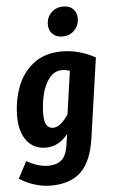

<svg xmlns="http://www.w3.org/2000/svg" viewBox="-66 -850 656 1114"><g transform="rotate(-5 262.5 -292.5)"><path d="M509 -496 442 -29Q423 102 361 162Q299 222 185 222Q137 222 89.5 207Q42 192 2 166L54 68Q121 106 181 106Q227 106 256.5 82Q286 58 295 -8L304 -68Q250 0 176 0Q104 0 64 -52.5Q24 -105 24 -194Q24 -283 53.5 -364Q83 -445 148.5 -496.5Q214 -548 315 -548Q414 -548 509 -496ZM176 -194Q176 -150 189 -130.5Q202 -111 227 -111Q269 -111 316 -181L352 -432Q328 -440 307 -440Q263 -440 233.5 -403.5Q204 -367 190 -311Q176 -255 176 -194ZM248 -710Q248 -752 276 -779.5Q304 -807 346 -807Q382 -807 403 -786Q424 -765 424 -731Q424 -689 396 -661.5Q368 -634 327 -634Q291 -634 269.5 -655Q248 -676 248 -710Z"/></g></svg>

Font: Fira Sans Condensed
Style: Bold Italic
Weight: 700
Width: 3
Italic angle: -8°
Designer: Carrois Corporate & Edenspiekermann AG
Foundry: Carrois Corporate GbR & Edenspiekermann AG
Version: Version 4.203